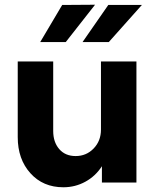

<svg xmlns="http://www.w3.org/2000/svg" viewBox="-20 -772 637 812"><path d="M248 20Q162 20 108.5 -39.5Q55 -99 55 -192V-512H205V-218Q205 -171 230.5 -141.5Q256 -112 300 -112Q345 -112 376 -144Q407 -176 407 -224V-512H557V0H411V-69Q384 -27 341 -3.5Q298 20 248 20ZM243 -751 382 -752 258 -594H150ZM438 -751H580L440 -594H329Z"/></svg>

Font: Metropolitano
Style: Bold
Weight: 700
Designer: Fonts by Alex Slobzheninov & Chris M. Simpson / Changes by Cristiano Sobral
Foundry: Fonts by Alex Slobzheninov & Chris M. Simpson / Changes by Cristiano Sobral
Version: Version 1.00;August 30, 2020;FontCreator 13.0.0.2681 64-bit